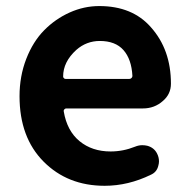

<svg xmlns="http://www.w3.org/2000/svg" viewBox="-20 -594 620 628"><path d="M322.3 13.7Q201.2 13.7 122.6 -65.4Q43.9 -144.5 43.9 -279.3Q43.9 -344.7 65.9 -401.4Q87.9 -458 124.5 -495.1Q161.1 -532.2 208 -553.2Q254.9 -574.2 304.7 -574.2Q413.1 -574.2 473.6 -504.9Q539.1 -431.6 539.1 -320.3Q539.1 -286.1 512.7 -263.7Q485.4 -239.3 447.3 -239.3H196.3Q193.4 -239.3 190.4 -236.3Q187.5 -233.4 188.5 -229.5Q199.2 -166 240.2 -132.3Q281.2 -98.6 341.8 -98.6Q382.8 -98.6 421.9 -114.3Q433.6 -119.1 445.3 -119.1Q454.1 -119.1 461.9 -117.2Q483.4 -111.3 493.2 -92.8Q500 -80.1 500 -66.4Q500 -59.6 498 -52.7Q493.2 -31.2 473.6 -22.5Q399.4 13.7 322.3 13.7ZM186.5 -343.8Q186.5 -340.8 188.5 -338.9Q190.4 -335.9 194.3 -335.9H403.3Q407.2 -335.9 410.2 -338.9Q413.1 -341.8 413.1 -345.7Q413.1 -345.7 413.1 -345.7Q410.2 -400.4 383.8 -430.2Q357.4 -460 306.6 -460Q262.7 -460 229.5 -430.7Q186.5 -391.6 186.5 -343.8Z"/></svg>

Font: Gen Jyuu GothicX Bold
Style: Bold
Weight: 700
Designer: Ryoko NISHIZUKA (kana &amp; ideographs); Paul D. Hunt (Latin, Greek &amp; Cyrillic); Wenlong ZHANG (bopomofo); Sandoll C
Version: Version 1.058.20140828